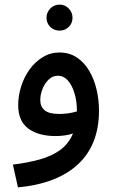

<svg xmlns="http://www.w3.org/2000/svg" viewBox="-20 -584 502 834"><path d="M58 230 36 131Q101 123 153 108.5Q205 94 241.5 67.5Q278 41 297 -4Q262 7 222 7Q147 7 103 -25.5Q59 -58 59 -127Q59 -168 72 -209Q85 -250 109 -283Q133 -316 166 -336Q199 -356 238 -356Q281 -356 313.5 -334.5Q346 -313 367.5 -276.5Q389 -240 399.5 -195Q410 -150 410 -104Q410 45 319 129.5Q228 214 58 230ZM155 -149Q155 -121 174 -105Q193 -89 237 -89Q277 -89 314 -100V-106Q314 -143 304 -177.5Q294 -212 275.5 -233.5Q257 -255 231 -255Q209 -255 192 -239Q175 -223 165 -198.5Q155 -174 155 -149ZM239 -451Q215 -451 198.5 -467Q182 -483 182 -507Q182 -530 198.5 -547Q215 -564 239 -564Q262 -564 278.5 -547Q295 -530 295 -507Q295 -483 278.5 -467Q262 -451 239 -451Z"/></svg>

Font: Noto Sans Arabic Med
Style: Regular
Weight: 500
Designer: Monotype Design Team, Nadine Chahine, Nizar Qandah and Khaled Hosny
Foundry: Monotype Imaging Inc.
Version: Version 2.012; ttfautohint (v1.8.4.7-5d5b)